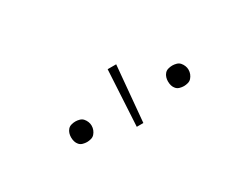

<svg xmlns="http://www.w3.org/2000/svg" viewBox="-30 -887 560 429"><g transform="rotate(-30 250.0 -672.0)"><path d="M238 -600 246 -744H268L255 -600ZM375 -626Q370 -626 364.5 -627.5Q359 -629 355.5 -633Q352 -637 350.5 -642Q349 -647 349 -653Q349 -658 350.5 -663Q352 -668 355.5 -672Q359 -676 364.5 -677.5Q370 -679 375 -679Q380 -679 385.5 -677.5Q391 -676 394.5 -672Q398 -668 400 -663Q402 -658 402 -653Q402 -647 400 -642Q398 -637 394.5 -633Q391 -629 385.5 -627.5Q380 -626 375 -626ZM125 -626Q120 -626 114.5 -627.5Q109 -629 105.5 -633Q102 -637 100.5 -642Q99 -647 99 -653Q99 -658 100.5 -663Q102 -668 105.5 -672Q109 -676 114.5 -677.5Q120 -679 125 -679Q130 -679 135.5 -677.5Q141 -676 144.5 -672Q148 -668 150 -663Q152 -658 152 -653Q152 -647 150 -642Q148 -637 144.5 -633Q141 -629 135.5 -627.5Q130 -626 125 -626Z"/></g></svg>

Font: Iosevka Curly Slab Thin
Style: Regular
Weight: 100
Monospace: yes
Designer: Belleve Invis
Foundry: Belleve Invis
Version: Version 22.1.2; ttfautohint (v1.8.4)